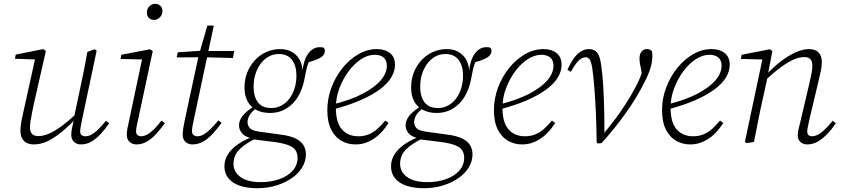

<svg xmlns="http://www.w3.org/2000/svg" viewBox="-20 -749 4438 1013"><path d="M158 13Q137 13 121 5Q105 -3 96.5 -19.5Q88 -36 88 -60Q88 -87 95 -120.5Q102 -154 109 -184L168 -451L175 -435L59 -439L63 -461L208 -490L222 -480L158 -198Q154 -177 149 -154Q144 -131 141 -110.5Q138 -90 138 -77Q138 -55 148.5 -43Q159 -31 183 -31Q207 -31 236.5 -43Q266 -55 305 -83.5Q344 -112 395 -161L400 -135H392Q345 -85 305 -52.5Q265 -20 229.5 -3.5Q194 13 158 13ZM407 13Q385 13 370.5 -0.5Q356 -14 356 -38Q356 -54 359.5 -70.5Q363 -87 370 -118H368L402 -278Q413 -327 422.5 -376.5Q432 -426 441 -475L479 -489L490 -482L413 -118Q410 -101 406.5 -84Q403 -67 403 -56Q403 -43 410.5 -36.5Q418 -30 431 -30Q455 -30 481 -51Q507 -72 539 -112L556 -99Q535 -68 511.5 -42.5Q488 -17 462.5 -2Q437 13 407 13Z M649 -37Q649 -54 652 -70Q655 -86 661 -112L732 -448L742 -435L616 -438L620 -460L771 -489L786 -480L709 -120Q705 -103 701.5 -85.5Q698 -68 698 -56Q698 -43 705.5 -36.5Q713 -30 725 -30Q748 -30 774.5 -51Q801 -72 832 -113L850 -99Q828 -69 805 -43.5Q782 -18 756 -2.5Q730 13 700 13Q678 13 663.5 -0.5Q649 -14 649 -37ZM793 -644Q777 -644 766 -654Q755 -664 755 -683Q755 -703 768.5 -716Q782 -729 798 -729Q815 -729 826 -718.5Q837 -708 837 -691Q837 -671 823.5 -657.5Q810 -644 793 -644Z M912 -446 918 -473 1053 -482 1054 -480H1216L1209 -443L1051 -447H1049ZM995 13Q973 13 958.5 -0.5Q944 -14 944 -37Q944 -54 946.5 -69.5Q949 -85 954 -111L1027 -451L1074 -614H1108L1003 -120Q999 -102 996 -85.5Q993 -69 993 -57Q993 -44 1001 -37Q1009 -30 1022 -30Q1038 -30 1054.5 -39.5Q1071 -49 1090.5 -68Q1110 -87 1132 -114L1149 -101Q1127 -70 1103 -44Q1079 -18 1052.5 -2.5Q1026 13 995 13Z M1336 244Q1284 244 1245.5 231Q1207 218 1185.5 192Q1164 166 1164 129Q1164 92 1185 61.5Q1206 31 1241.5 8Q1277 -15 1318 -29L1333 -20Q1273 9 1242.5 40Q1212 71 1212 115Q1212 159 1249.5 185.5Q1287 212 1355 212Q1410 212 1454.5 196Q1499 180 1524.5 151Q1550 122 1550 84Q1550 63 1541 46.5Q1532 30 1506.5 19Q1481 8 1434 1L1330 -12Q1325 -13 1318.5 -13.5Q1312 -14 1305 -16V-20Q1269 -29 1255 -48Q1241 -67 1241 -87Q1241 -116 1263.5 -142Q1286 -168 1326 -191V-200L1343 -186Q1306 -159 1296 -140Q1286 -121 1286 -105Q1286 -86 1298.5 -73Q1311 -60 1344 -55L1460 -39Q1509 -33 1539 -18.5Q1569 -4 1581.5 17.5Q1594 39 1594 66Q1594 100 1575.5 132Q1557 164 1522 189Q1487 214 1440 229Q1393 244 1336 244ZM1405 -153Q1364 -153 1333.5 -168.5Q1303 -184 1286.5 -214Q1270 -244 1270 -287Q1270 -329 1284 -365.5Q1298 -402 1324 -430.5Q1350 -459 1384.5 -474.5Q1419 -490 1458 -490Q1492 -490 1517.5 -476.5Q1543 -463 1558.5 -438Q1574 -413 1576 -378V-377Q1582 -423 1596 -449.5Q1610 -476 1628 -488Q1646 -500 1665 -500Q1673 -500 1679 -499.5Q1685 -499 1689 -496Q1691 -494 1692.5 -490Q1694 -486 1694 -480Q1694 -459 1671 -445Q1648 -431 1597 -418L1618 -442Q1612 -429 1606.5 -415Q1601 -401 1597 -384.5Q1593 -368 1589 -345Q1581 -298 1564.5 -262Q1548 -226 1523.5 -202Q1499 -178 1469.5 -165.5Q1440 -153 1405 -153ZM1412 -179Q1440 -179 1464.5 -192Q1489 -205 1506.5 -228Q1524 -251 1534 -282.5Q1544 -314 1544 -350Q1544 -402 1520.5 -433Q1497 -464 1451 -464Q1421 -464 1396.5 -450Q1372 -436 1354.5 -412Q1337 -388 1327.5 -357.5Q1318 -327 1318 -292Q1318 -256 1328.5 -230.5Q1339 -205 1359.5 -192Q1380 -179 1412 -179Z M1856 13Q1815 13 1781.5 -6Q1748 -25 1727.5 -65Q1707 -105 1707 -168Q1707 -229 1728.5 -286.5Q1750 -344 1786.5 -389.5Q1823 -435 1870 -462.5Q1917 -490 1969 -490Q2011 -490 2037.5 -469Q2064 -448 2064 -407Q2064 -374 2044.5 -341Q2025 -308 1984 -277.5Q1943 -247 1881 -220Q1819 -193 1735 -171L1732 -197Q1830 -221 1893.5 -254.5Q1957 -288 1989 -325.5Q2021 -363 2021 -402Q2021 -431 2004 -445.5Q1987 -460 1957 -460Q1921 -460 1885 -436.5Q1849 -413 1819 -372.5Q1789 -332 1770.5 -282.5Q1752 -233 1752 -181Q1752 -103 1784 -66.5Q1816 -30 1871 -30Q1901 -30 1926.5 -40.5Q1952 -51 1973 -70.5Q1994 -90 2013 -113L2030 -100Q2014 -75 1995.5 -54.5Q1977 -34 1955 -19Q1933 -4 1908.5 4.5Q1884 13 1856 13Z M2215 244Q2163 244 2124.5 231Q2086 218 2064.5 192Q2043 166 2043 129Q2043 92 2064 61.5Q2085 31 2120.5 8Q2156 -15 2197 -29L2212 -20Q2152 9 2121.5 40Q2091 71 2091 115Q2091 159 2128.5 185.5Q2166 212 2234 212Q2289 212 2333.5 196Q2378 180 2403.5 151Q2429 122 2429 84Q2429 63 2420 46.5Q2411 30 2385.5 19Q2360 8 2313 1L2209 -12Q2204 -13 2197.5 -13.5Q2191 -14 2184 -16V-20Q2148 -29 2134 -48Q2120 -67 2120 -87Q2120 -116 2142.5 -142Q2165 -168 2205 -191V-200L2222 -186Q2185 -159 2175 -140Q2165 -121 2165 -105Q2165 -86 2177.5 -73Q2190 -60 2223 -55L2339 -39Q2388 -33 2418 -18.5Q2448 -4 2460.5 17.5Q2473 39 2473 66Q2473 100 2454.5 132Q2436 164 2401 189Q2366 214 2319 229Q2272 244 2215 244ZM2284 -153Q2243 -153 2212.5 -168.5Q2182 -184 2165.5 -214Q2149 -244 2149 -287Q2149 -329 2163 -365.5Q2177 -402 2203 -430.5Q2229 -459 2263.5 -474.5Q2298 -490 2337 -490Q2371 -490 2396.5 -476.5Q2422 -463 2437.5 -438Q2453 -413 2455 -378V-377Q2461 -423 2475 -449.5Q2489 -476 2507 -488Q2525 -500 2544 -500Q2552 -500 2558 -499.5Q2564 -499 2568 -496Q2570 -494 2571.5 -490Q2573 -486 2573 -480Q2573 -459 2550 -445Q2527 -431 2476 -418L2497 -442Q2491 -429 2485.5 -415Q2480 -401 2476 -384.5Q2472 -368 2468 -345Q2460 -298 2443.5 -262Q2427 -226 2402.5 -202Q2378 -178 2348.5 -165.5Q2319 -153 2284 -153ZM2291 -179Q2319 -179 2343.5 -192Q2368 -205 2385.5 -228Q2403 -251 2413 -282.5Q2423 -314 2423 -350Q2423 -402 2399.5 -433Q2376 -464 2330 -464Q2300 -464 2275.5 -450Q2251 -436 2233.5 -412Q2216 -388 2206.5 -357.5Q2197 -327 2197 -292Q2197 -256 2207.5 -230.5Q2218 -205 2238.5 -192Q2259 -179 2291 -179Z M2735 13Q2694 13 2660.5 -6Q2627 -25 2606.5 -65Q2586 -105 2586 -168Q2586 -229 2607.5 -286.5Q2629 -344 2665.5 -389.5Q2702 -435 2749 -462.5Q2796 -490 2848 -490Q2890 -490 2916.5 -469Q2943 -448 2943 -407Q2943 -374 2923.5 -341Q2904 -308 2863 -277.5Q2822 -247 2760 -220Q2698 -193 2614 -171L2611 -197Q2709 -221 2772.5 -254.5Q2836 -288 2868 -325.5Q2900 -363 2900 -402Q2900 -431 2883 -445.5Q2866 -460 2836 -460Q2800 -460 2764 -436.5Q2728 -413 2698 -372.5Q2668 -332 2649.5 -282.5Q2631 -233 2631 -181Q2631 -103 2663 -66.5Q2695 -30 2750 -30Q2780 -30 2805.5 -40.5Q2831 -51 2852 -70.5Q2873 -90 2892 -113L2909 -100Q2893 -75 2874.5 -54.5Q2856 -34 2834 -19Q2812 -4 2787.5 4.5Q2763 13 2735 13Z M3128 3Q3127 -81 3124 -150Q3121 -219 3116.5 -278Q3112 -337 3105 -389Q3099 -424 3091 -435.5Q3083 -447 3069 -447Q3054 -447 3036 -432Q3018 -417 2992 -370L2974 -381Q3000 -439 3027.5 -464.5Q3055 -490 3088 -490Q3116 -490 3131 -471Q3146 -452 3152 -404Q3159 -356 3162.5 -298.5Q3166 -241 3167.5 -175.5Q3169 -110 3169 -37H3163L3174 -55Q3202 -89 3227 -122.5Q3252 -156 3274 -189.5Q3296 -223 3314.5 -255.5Q3333 -288 3348 -319Q3356 -336 3362.5 -354Q3369 -372 3376 -397L3370 -333L3362 -386Q3359 -397 3356.5 -412.5Q3354 -428 3354 -439Q3354 -464 3365 -477Q3376 -490 3392 -490Q3401 -490 3407.5 -487.5Q3414 -485 3417 -482Q3420 -477 3421 -470.5Q3422 -464 3422 -452Q3422 -437 3418.5 -417Q3415 -397 3405 -369.5Q3395 -342 3375 -305Q3359 -273 3337 -236.5Q3315 -200 3287 -160Q3259 -120 3225.5 -78Q3192 -36 3154 6L3135 8Z M3622 13Q3581 13 3547.5 -6Q3514 -25 3493.5 -65Q3473 -105 3473 -168Q3473 -229 3494.5 -286.5Q3516 -344 3552.5 -389.5Q3589 -435 3636 -462.5Q3683 -490 3735 -490Q3777 -490 3803.5 -469Q3830 -448 3830 -407Q3830 -374 3810.5 -341Q3791 -308 3750 -277.5Q3709 -247 3647 -220Q3585 -193 3501 -171L3498 -197Q3596 -221 3659.5 -254.5Q3723 -288 3755 -325.5Q3787 -363 3787 -402Q3787 -431 3770 -445.5Q3753 -460 3723 -460Q3687 -460 3651 -436.5Q3615 -413 3585 -372.5Q3555 -332 3536.5 -282.5Q3518 -233 3518 -181Q3518 -103 3550 -66.5Q3582 -30 3637 -30Q3667 -30 3692.5 -40.5Q3718 -51 3739 -70.5Q3760 -90 3779 -113L3796 -100Q3780 -75 3761.5 -54.5Q3743 -34 3721 -19Q3699 -4 3674.5 4.5Q3650 13 3622 13Z M3919 6 3910 0 4005 -448 4014 -435 3889 -438 3893 -460 4041 -489 4055 -480 4031 -353V-348L4001 -212Q3989 -159 3979 -106Q3969 -53 3958 0ZM4238 13Q4217 13 4203 0Q4189 -13 4189 -33Q4189 -52 4193 -67.5Q4197 -83 4203 -108L4251 -312Q4257 -338 4261.5 -361.5Q4266 -385 4266 -403Q4266 -426 4255.5 -437Q4245 -448 4224 -448Q4199 -448 4169 -435.5Q4139 -423 4101.5 -395.5Q4064 -368 4015 -323L4014 -353H4022Q4060 -395 4100 -425.5Q4140 -456 4178.5 -473Q4217 -490 4247 -490Q4282 -490 4299 -472Q4316 -454 4316 -422Q4316 -399 4311 -375.5Q4306 -352 4299 -323L4250 -117Q4247 -99 4243 -83Q4239 -67 4239 -55Q4239 -43 4245.5 -36.5Q4252 -30 4265 -30Q4288 -30 4315 -51.5Q4342 -73 4373 -112L4390 -99Q4370 -69 4346 -43.5Q4322 -18 4295.5 -2.5Q4269 13 4238 13Z"/></svg>

Font: Source Serif 4 18pt Light
Style: Italic
Weight: 300
Italic angle: -12°
Designer: Frank Grießhammer
Foundry: Adobe Systems Incorporated
Version: Version 4.004;hotconv 1.0.116;makeotfexe 2.5.65601